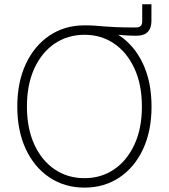

<svg xmlns="http://www.w3.org/2000/svg" viewBox="-20 -854 777 884"><path d="M368.2 -703.1V-737.3Q397.9 -737.3 417.5 -735.8Q437 -734.4 458.7 -732.4Q480.5 -730.5 514.4 -729Q548.3 -727.5 606.4 -727.5Q634.8 -727.5 634.8 -755.4V-834.5H677.2V-756.8Q677.2 -724.1 659.9 -706.8Q642.6 -689.5 609.4 -689.5Q580.6 -689.5 554.4 -691.4Q528.3 -693.4 501 -696Q473.6 -698.7 441.4 -700.9Q409.2 -703.1 368.2 -703.1ZM369.1 9.8Q277.8 9.8 207.8 -37.1Q137.7 -84 98.6 -168Q59.6 -252 59.6 -363.3Q59.6 -475.6 98.9 -559.6Q138.2 -643.6 208 -690.4Q277.8 -737.3 369.1 -737.3Q460 -737.3 529.8 -690.4Q599.6 -643.6 638.7 -559.6Q677.7 -475.6 677.7 -363.3Q677.7 -251.5 638.7 -167.5Q599.6 -83.5 529.8 -36.9Q460 9.8 369.1 9.8ZM369.1 -33.7Q445.8 -33.7 505.4 -74.2Q564.9 -114.7 599.1 -188.7Q633.3 -262.7 633.3 -363.3Q633.3 -464.4 599.1 -538.6Q564.9 -612.8 505.4 -653.3Q445.8 -693.8 369.1 -693.8Q292 -693.8 232.2 -653.6Q172.4 -613.3 138.2 -539.1Q104 -464.8 104 -363.3Q104 -263.2 137.9 -189Q171.9 -114.7 231.7 -74.2Q291.5 -33.7 369.1 -33.7Z"/></svg>

Font: Inter 20pt ExtraLight
Style: Regular
Weight: 250
Version: Version 4.001;git-66647c0bb